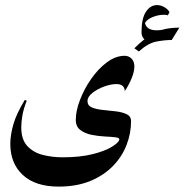

<svg xmlns="http://www.w3.org/2000/svg" viewBox="-20 -542 707 736"><path d="M458 -328.1Q473.6 -328.1 484.4 -317.1Q495.1 -306.2 495.1 -286.6Q495.1 -268.1 484.9 -242.7Q474.6 -217.3 458.5 -192.9Q457 -219.7 426.3 -219.7Q404.8 -219.7 378.9 -210.2Q353 -200.7 334.2 -185.8Q315.4 -170.9 315.4 -154.3Q315.4 -137.2 332.3 -130.1Q349.1 -123 374 -120.6Q398.9 -118.2 423.8 -115.2Q448.7 -112.3 465.6 -104.2Q482.4 -96.2 482.4 -77.6Q482.4 -30.8 465.1 13.9Q447.8 58.6 412.8 94.5Q377.9 130.4 325.9 151.9Q273.9 173.3 204.6 173.3Q115.7 173.3 67.6 128.9Q19.5 84.5 19.5 9.3Q19.5 -23.9 31.2 -65.2Q43 -106.4 75.2 -159.2L82.5 -155.8Q70.3 -125 65.9 -99.6Q61.5 -74.2 61.5 -54.2Q61.5 -6.8 85 18.1Q108.4 43 144.8 52Q181.2 61 219.7 61Q286.1 61 333.5 49.3Q380.9 37.6 407.2 21.7Q433.6 5.9 437 -5.9Q439.5 -13.7 423.3 -15.6Q407.2 -17.6 382.1 -18.8Q356.9 -20 331.3 -25.1Q305.7 -30.3 288.1 -43.5Q270.5 -56.6 270.5 -82.5Q270.5 -116.7 286.6 -158.9Q302.7 -201.2 329.6 -239.7Q356.4 -278.3 389.9 -303.2Q423.3 -328.1 458 -328.1ZM544.4 -383.8Q522.5 -395 522.5 -418.5Q522.5 -471.7 539.6 -497.1Q556.6 -522.5 582 -522.5Q595.2 -522.5 608.6 -515.4Q622.1 -508.3 629.9 -495.6L623.5 -483.4Q617.2 -485.4 607.9 -485.4Q585 -485.4 561.5 -475.1Q538.1 -464.8 533.2 -446.8L535.2 -458Q538.6 -425.8 581.5 -425.8Q594.7 -425.8 612.3 -429.7ZM667.5 -436 638.2 -388.7Q611.3 -388.7 579.3 -382.6Q547.4 -376.5 512.2 -344.7L495.1 -356.9Q528.3 -391.1 567.4 -413.6Q606.4 -436 667.5 -436Z"/></svg>

Font: Lateef SemiBold
Style: Regular
Weight: 600
Designer: SIL International
Foundry: SIL International
Version: Version 4.200